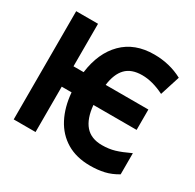

<svg xmlns="http://www.w3.org/2000/svg" viewBox="-129 -696 857 845"><g transform="rotate(30 300.0 -274.0)"><path d="M193.5 -230.5H143.5V0H32.5V-550H143.5V-334H195Q208.5 -438 268 -497.5Q327.5 -557 426 -557Q505 -557 570 -522L538 -421.5Q478 -451.5 426 -451.5Q371.5 -451.5 343 -422Q314.5 -392.5 307 -334H524V-230.5H304.5Q310.5 -164 340 -130Q369.5 -96 425 -96Q459.5 -96 488.5 -104.5Q517.5 -113 561 -133.5V-26Q528.5 -6.5 496 1Q463.5 8.5 425 8.5Q355 8.5 305.2 -21.2Q255.5 -51 227.5 -104.8Q199.5 -158.5 193.5 -230.5Z"/></g></svg>

Font: JuliaMono SemiBold
Style: Regular
Weight: 600
Monospace: yes
Designer: cormullion
Foundry: corm
Version: Version 0.055; ttfautohint (v1.8.4)